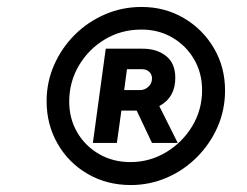

<svg xmlns="http://www.w3.org/2000/svg" viewBox="-20 -804 709 552"><path d="M356 -272Q287 -272 232 -304Q177 -336 145.5 -391Q114 -446 114 -513Q114 -568 135.5 -617Q157 -666 194.5 -703.5Q232 -741 281.5 -762.5Q331 -784 387 -784Q454 -784 508.5 -752Q563 -720 595 -665.5Q627 -611 627 -544Q627 -488 605.5 -439Q584 -390 546 -352Q508 -314 459 -293Q410 -272 356 -272ZM355 -338Q410 -338 457 -366Q504 -394 532.5 -441Q561 -488 561 -545Q561 -594 538 -633.5Q515 -673 475.5 -696Q436 -719 387 -719Q328 -719 281 -690.5Q234 -662 206.5 -615Q179 -568 179 -512Q179 -463 202 -423.5Q225 -384 265 -361Q305 -338 355 -338ZM247 -393 284 -664H390Q431 -664 457.5 -643Q484 -622 484 -580Q484 -524 438 -499L491 -393H417L373 -486H329L316 -393ZM337 -545H383Q396 -545 406.5 -554.5Q417 -564 417 -579Q417 -590 409 -597.5Q401 -605 389 -605H345Z"/></svg>

Font: Plus Jakarta Sans SemiBold
Style: Italic
Weight: 600
Italic angle: -8°
Designer: Gumpita Rahayu
Foundry: Tokotype
Version: Version 2.071; ttfautohint (v1.8.4.7-5d5b);gftools[0.9.29]